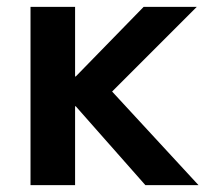

<svg xmlns="http://www.w3.org/2000/svg" viewBox="-20 -540 638 560"><path d="M201 -230H199V0H69V-520H199V-317H201L399 -520H554L307 -273L559 0H404Z"/></svg>

Font: Mplus 1p Bold
Style: Bold
Weight: 700
Version: Version 1.061